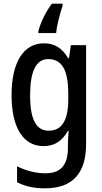

<svg xmlns="http://www.w3.org/2000/svg" viewBox="-20 -786 557 1046"><path d="M321 -754V-766H263C230 -724 200 -661 189 -616V-606H286C289 -645 307 -715 321 -754ZM220 -550C109 -550 43 -449 43 -267C43 -90 107 10 217 10C274 10 317 -15 350 -73H354C352 -49 350 -18 350 4V19C350 117 308 158 228 158C178 158 125 146 73 120V207C119 230 167 240 225 240C379 240 449 154 449 -1V-540H366L356 -469H351C318 -526 275 -550 220 -550ZM242 -464C317 -464 352 -407 352 -271V-247C352 -128 316 -74 245 -74C177 -74 144 -136 144 -266C144 -396 176 -464 242 -464Z"/></svg>

Font: Noto Sans Sinhala UI Condensed Medium
Style: Regular
Weight: 500
Width: 3
Designer: Jelle Bosma - Monotype Design Team
Foundry: Monotype Imaging Inc.
Version: Version 2.006